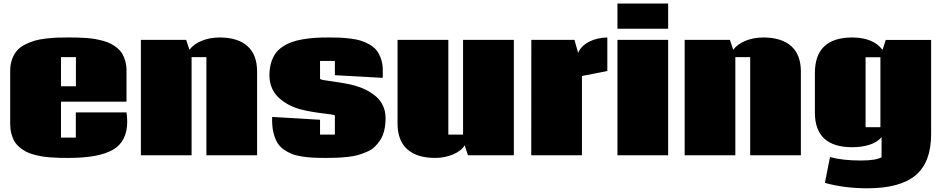

<svg xmlns="http://www.w3.org/2000/svg" viewBox="-20 -854 5180 1056"><path d="M315.4 -379.4H397.5V-539.6H315.4ZM675.8 -235.8Q679.7 -206.1 679.7 -185.5Q679.7 -76.2 601.8 -30.8Q523.9 14.6 356.9 14.6Q328.1 14.6 306.6 14.2Q285.2 13.7 256.8 11.5Q228.5 9.3 207.5 5.6Q186.5 2 162.4 -4.9Q138.2 -11.7 120.8 -21.2Q103.5 -30.8 86.7 -44.9Q69.8 -59.1 59.3 -76.9Q48.8 -94.7 42.5 -119.1Q36.1 -143.6 36.1 -172.4V-465.3Q36.1 -501 46.9 -529.5Q57.6 -558.1 74.5 -576.9Q91.3 -595.7 118.4 -609.4Q145.5 -623 171.1 -630.4Q196.8 -637.7 231.9 -641.8Q267.1 -646 293.7 -647Q320.3 -647.9 356 -647.9Q383.8 -647.9 404.8 -647.5Q425.8 -647 453.9 -645Q481.9 -643.1 502.7 -639.4Q523.4 -635.7 547.9 -629.2Q572.3 -622.6 589.8 -613.3Q607.4 -604 624.5 -590.1Q641.6 -576.2 652.1 -558.8Q662.6 -541.5 669.2 -517.8Q675.8 -494.1 675.8 -465.8V-294.9H315.4V-97.2H397V-235.8Z M1188.5 -647.9Q1288.6 -647.5 1341.3 -600.1Q1394 -552.7 1394 -460.9V0H1115.2V-539.6H1033.7V0H754.9V-634.8H1003.9L1022 -580.1Q1043.9 -610.8 1088.9 -629.4Q1133.8 -647.9 1188.5 -647.9Z M1821.8 -217.8H1822.3Q1818.4 -222.2 1800.8 -224.6Q1791.5 -226.1 1768.3 -229Q1745.1 -231.9 1732.2 -233.6Q1719.2 -235.4 1700 -238.5Q1680.7 -241.7 1664.6 -245.1Q1648.4 -248.5 1633.8 -252.4Q1597.7 -262.2 1568.1 -277.8Q1538.6 -293.5 1513.9 -315.9Q1489.3 -338.4 1475.6 -369.9Q1461.9 -401.4 1461.9 -439.5Q1461.9 -477.1 1470.7 -507.3Q1479.5 -537.6 1494.6 -559.1Q1509.8 -580.6 1533.4 -596.4Q1557.1 -612.3 1583.5 -622.1Q1609.9 -631.8 1644.5 -637.7Q1679.2 -643.6 1712.9 -645.8Q1746.6 -647.9 1788.6 -647.9Q1822.8 -647.9 1847.4 -647Q1872.1 -646 1905.3 -642.1Q1938.5 -638.2 1961.9 -631.1Q1985.4 -624 2010.3 -610.4Q2035.2 -596.7 2050.3 -578.1Q2065.4 -559.6 2075.4 -531Q2085.4 -502.4 2085.4 -466.8Q2085.4 -433.1 2085 -425.8L1821.8 -440.4V-519H1740.2V-420.4Q1744.6 -416 1762.2 -413.1Q1775.4 -411.1 1814 -405.5Q1852.5 -399.9 1879.4 -395Q1906.2 -390.1 1929.2 -383.8Q1964.4 -374 1993.4 -359.6Q2022.5 -345.2 2047.4 -324Q2072.3 -302.7 2086.4 -272.2Q2100.6 -241.7 2100.6 -205.1Q2100.6 -168 2093.5 -137.7Q2086.4 -107.4 2072.5 -85.4Q2058.6 -63.5 2041.3 -46.9Q2023.9 -30.3 1999 -19.5Q1974.1 -8.8 1950.2 -1.7Q1926.3 5.4 1894.5 8.8Q1862.8 12.2 1835.9 13.4Q1809.1 14.6 1774.4 14.6Q1733.4 14.6 1703.6 13.2Q1673.8 11.7 1640.6 6.6Q1607.4 1.5 1584.7 -7.6Q1562 -16.6 1540 -32.2Q1518.1 -47.9 1505.1 -69.6Q1492.2 -91.3 1484.4 -122.6Q1476.6 -153.8 1476.6 -193.8Q1476.6 -205.1 1477.1 -210.9L1740.2 -195.3V-113.8H1821.8Z M2373.5 14.6Q2273.4 14.6 2220 -33Q2166.5 -80.6 2166.5 -175.8V-634.8H2445.8V-113.8H2526.9V-634.8H2806.2V0H2553.7L2535.6 -54.7Q2516.1 -22.9 2470.7 -4.2Q2425.3 14.6 2373.5 14.6Z M2901.9 0 2902.3 -634.8H3139.6L3159.7 -563Q3175.8 -601.6 3219.2 -624Q3262.7 -646.5 3320.3 -647.9V-463.4L3180.7 -436V0Z M3654.8 -834.5V-695.8H3376V-834.5ZM3654.8 0H3376V-634.8H3654.8Z M4179.2 -647.9Q4279.3 -647.5 4332 -600.1Q4384.8 -552.7 4384.8 -460.9V0H4106V-539.6H4024.4V0H3745.6V-634.8H3994.6L4012.7 -580.1Q4034.7 -610.8 4079.6 -629.4Q4124.5 -647.9 4179.2 -647.9Z M4822.3 -539.1H4740.7V-154.3H4822.3ZM4668.5 -647.9Q4783.7 -647 4834 -579.6L4851.6 -634.3H5101.1V-115.2Q5101.1 38.1 5015.9 109.9Q4930.7 181.6 4750 181.6Q4625 181.6 4517.1 151.9L4544.9 9.8Q4613.8 28.8 4713.9 28.8Q4798.3 28.8 4828.6 10.7V-100.1Q4806.6 -72.3 4763.7 -58.3Q4720.7 -44.4 4667 -44.4Q4461.9 -44.4 4461.9 -235.4V-452.6Q4461.9 -647.9 4668.5 -647.9Z"/></svg>

Font: Coda ExtraBold
Style: Regular
Weight: 800
Version: Version 2.001; ttfautohint (v0.8) -r 50 -G 200 -x